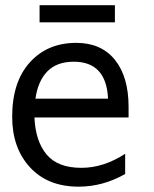

<svg xmlns="http://www.w3.org/2000/svg" viewBox="-20 -699 578 719"><path d="M284.6 -70.5Q367.9 -70.5 448.7 -123.1V-47.4Q365.4 0 274.4 0Q159 0 92.3 -72.4Q25.6 -144.9 25.6 -261.5Q25.6 -392.3 91.7 -465.4Q157.7 -538.5 265.4 -538.5Q359 -538.5 410.3 -475Q461.5 -411.5 461.5 -298.7V-259H109Q112.8 -170.5 154.5 -120.5Q196.2 -70.5 284.6 -70.5ZM384.6 -329.5Q378.2 -467.9 256.4 -467.9Q192.3 -467.9 157.1 -431.4Q121.8 -394.9 112.8 -329.5ZM128.2 -679.5H410.3V-615.4H128.2Z"/></svg>

Font: Slabo 13px
Style: Regular
Weight: 400
Designer: John Hudson
Foundry: Tiro Typeworks Ltd.
Version: Version 1.02 Build 005a